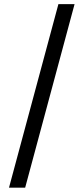

<svg xmlns="http://www.w3.org/2000/svg" viewBox="-20 -781 397 911"><path d="M333.8 -761.4 99.4 109.4H22.7L257.1 -761.4Z"/></svg>

Font: TID UI
Style: Regular
Weight: 400
Designer: The TID Project Authors
Foundry: Bakken & Bæck
Version: Version 1.001;hotconv 1.0.109;makeotfexe 2.5.65596